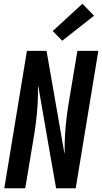

<svg xmlns="http://www.w3.org/2000/svg" viewBox="-20 -1007 546 1027"><path d="M3 0 124 -735H229L325 -184Q325 -188 325.5 -193Q326 -198 326 -202V-239Q327 -289 332 -339.5Q337 -390 345 -441L394 -735H506L385 0H280L248 -182L184 -551Q184 -547 183.5 -542Q183 -537 183 -533V-496Q182 -446 177 -395.5Q172 -345 164 -294L115 0ZM313 -789 262 -841 421 -987 483 -923Z"/></svg>

Font: Iosevka SS04 Oblique
Style: Bold
Weight: 700
Italic angle: -9°
Monospace: yes
Designer: Belleve Invis
Foundry: Belleve Invis
Version: Version 19.0.0; ttfautohint (v1.8.4)